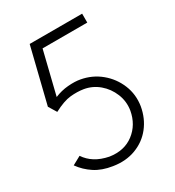

<svg xmlns="http://www.w3.org/2000/svg" viewBox="-162 -758 785 859"><g transform="rotate(-30 230.5 -328.5)"><path d="M172 0Q119 -8 82.5 -32Q46 -56 21 -91L65 -115Q83 -88 111 -70.5Q139 -53 179 -45Q251 -34 301 -72Q351 -110 363 -177Q370 -221 353.5 -261.5Q337 -302 304.5 -329.5Q272 -357 230 -364Q199 -369 163.5 -365.5Q128 -362 77 -335L52 -376L122 -660H393V-614H162L108 -394Q141 -408 177 -411Q213 -414 239 -409Q295 -399 337.5 -364Q380 -329 401 -278Q422 -227 413 -170Q403 -113 370 -71Q337 -29 285.5 -9.5Q234 10 172 0Z"/></g></svg>

Font: Lil Grotesk Light
Style: Regular
Weight: 300
Designer: Bastien Sozeau
Foundry: NBR — Bastien Sozeau
Version: Version 3.003; ttfautohint (v1.8.4.7-5d5b);gftools[0.9.33]